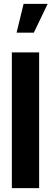

<svg xmlns="http://www.w3.org/2000/svg" viewBox="-20 -969 266 989"><path d="M65.4 -800.8 101.6 -949.2H225.6L154.3 -800.8ZM41 0V-699.2H181.6V0Z"/></svg>

Font: Post No Bills Colombo ExtraBold
Style: Regular
Weight: 800
Designer: Kosala Senevirathne, Siva Puranthara, Lasantha Premarathna, Tharique Azeez
Foundry: Mooniak
Version: Version 1.220 ; ttfautohint (v1.6)